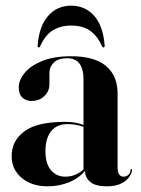

<svg xmlns="http://www.w3.org/2000/svg" viewBox="-20 -647 495 676"><path d="M21 -97Q21 -151.5 66 -184.8Q111 -218 209 -218Q230 -218 245.5 -215Q261 -212 274 -207V-368Q274 -442 216 -442Q184.5 -442 169.2 -426.5Q154 -411 154 -391V-350.5Q154 -326 136.2 -308.8Q118.5 -291.5 91 -291.5Q71.5 -291.5 58.8 -303.5Q46 -315.5 46 -339Q46 -365 67 -390.5Q88 -416 129 -432.5Q170 -449 230.5 -449Q312.5 -449 353.2 -414.8Q394 -380.5 394 -317.5V-58Q394 -25 415 -25Q424 -25 431 -30.5Q438 -36 440 -49Q440 -52 442.5 -52Q445 -52 445 -49Q445 -39.5 436.2 -25.8Q427.5 -12 408 -1.5Q388.5 9 356 9Q316 9 297.8 -6.5Q279.5 -22 279.5 -45.5Q256.5 -18.5 221.8 -4.8Q187 9 148 9Q91.5 9 56.2 -20.8Q21 -50.5 21 -97ZM140 -114.5Q140 -70.5 159.5 -47.8Q179 -25 210 -25Q246 -25 274 -50.5V-200.5Q247.5 -210 218 -210Q180 -210 160 -185Q140 -160 140 -114.5ZM230 -557Q193.5 -557 166.2 -540.2Q139 -523.5 121.5 -484.5Q120 -480 116.5 -480Q112 -480 112.5 -487Q118 -556 149.8 -591.5Q181.5 -627 230 -627Q280 -627 311.5 -591.5Q343 -556 348.5 -487Q349 -480 344 -480Q341 -480 339 -484.5Q322.5 -521.5 296.5 -539.2Q270.5 -557 230 -557Z"/></svg>

Font: Fraunces 144pt S000 SemiBold
Style: Regular
Weight: 600
Version: Version 1.000; ttfautohint (v1.8.3)